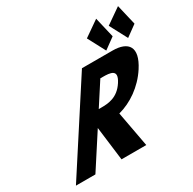

<svg xmlns="http://www.w3.org/2000/svg" viewBox="-231 -1365 1616 1605"><g transform="rotate(-30 577.0 -562.0)"><path d="M586.9 -825 52.5 0H240.5L451.7 -326L492.5 0H731.5L668.4 -341C790.1 -373 911.9 -456 992.2 -580C1097.1 -742 1034.9 -825 881.9 -825ZM537.8 -459 677.7 -675H699.7C770.7 -675 852.5 -670 785.8 -567C719 -464 630.8 -459 559.8 -459ZM942.6 -928 836.7 -851 747.2 -1020 896.5 -1124ZM1153.6 -928 1047.7 -851 958.2 -1020 1107.5 -1124Z"/></g></svg>

Font: Hussar
Style: BdWodka
Weight: 700
Foundry: Cannot Into Space Fonts
Version: Version 2.00